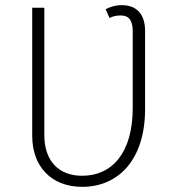

<svg xmlns="http://www.w3.org/2000/svg" viewBox="-20 -714 688 745"><path d="M452 -694C427 -694 406 -687 390 -678L405 -644C418 -651 431 -654 448 -654C482 -654 495 -633 495 -592V-295C495 -120 414 -32 299 -32C209 -32 152 -88 152 -190V-684H105V-187C105 -67 180 11 299 11C440 11 543 -95 543 -291V-593C543 -662 508 -694 452 -694Z"/></svg>

Font: Fira Sans ExtraLight
Style: Regular
Weight: 200
Designer: bBox Type GmbH & Carrois Corporate GbR & Edenspiekermann AG
Foundry: bBox Type GmbH & Carrois Corporate GbR & Edenspiekermann AG
Version: Version 4.300;PS 004.300;hotconv 1.0.88;makeotf.lib2.5.64775